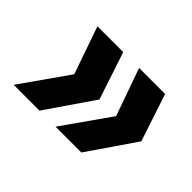

<svg xmlns="http://www.w3.org/2000/svg" viewBox="-77 -629 668 668"><g transform="rotate(45 257.0 -295.0)"><path d="M216 -470 274 -295 154 -120H27L150 -295L89 -470ZM422 -470 480 -295 360 -120H233L356 -295L294 -470Z"/></g></svg>

Font: DM Sans 24pt
Style: Bold Italic
Weight: 700
Italic angle: -10°
Designer: Colophon Foundry, Jonny Pinhorn
Foundry: Colophon Foundry
Version: Version 4.004;gftools[0.9.30]